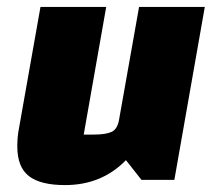

<svg xmlns="http://www.w3.org/2000/svg" viewBox="-20 -520 630 555"><path d="M287 -500 222 -131H251Q285 -131 302 -138.5Q319 -146 324 -173L382 -500H572L484 0H389L344 -57Q274 15 168 15Q97 15 63.5 -11Q30 -37 30 -97Q30 -125 35 -150L97 -500Z"/></svg>

Font: Changa One
Style: Italic
Weight: 400
Italic angle: -12°
Designer: Eduardo Rodriguez Tunni
Foundry: Eduardo Rodriguez Tunni
Version: Version 1.003